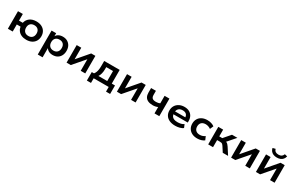

<svg xmlns="http://www.w3.org/2000/svg" viewBox="260 -2614 7159 4680"><g transform="rotate(30 3839.5 -274.0)"><path d="M604 10Q527 10 468.5 -15.5Q410 -41 374 -88.5Q338 -136 327 -199H222V0H86V-494H222V-307H328Q347 -397 419.5 -450.5Q492 -504 604 -504Q691 -504 754.5 -471.5Q818 -439 852 -381.5Q886 -324 886 -248Q886 -171 852 -113Q818 -55 754.5 -22.5Q691 10 604 10ZM604 -96Q673 -96 712 -136.5Q751 -177 751 -248Q751 -319 712 -358.5Q673 -398 604 -398Q535 -398 495.5 -358.5Q456 -319 456 -248Q456 -177 495.5 -136.5Q535 -96 604 -96Z M1031 180V-494H1160V-394H1154Q1174 -446 1226 -475Q1278 -504 1347 -504Q1423 -504 1478.5 -471.5Q1534 -439 1564.5 -382Q1595 -325 1595 -247Q1595 -171 1565 -113Q1535 -55 1480 -22.5Q1425 10 1348 10Q1279 10 1229.5 -19Q1180 -48 1159 -95H1167V180ZM1312 -93Q1381 -93 1420 -134.5Q1459 -176 1459 -248Q1459 -320 1420 -360Q1381 -400 1312 -400Q1243 -400 1203.5 -360Q1164 -320 1164 -248Q1164 -176 1203.5 -134.5Q1243 -93 1312 -93Z M1738 0V-494H1867V-140H1843L2146 -494H2264V0H2136V-354H2161L1856 0Z M2385 131V-108H2448Q2472 -139 2485.5 -173Q2499 -207 2505.5 -251.5Q2512 -296 2512 -354V-494H2948V-108H3039V131H2924V0H2501V131ZM2573 -107H2821V-389H2630V-324Q2630 -261 2615.5 -204.5Q2601 -148 2573 -107Z M3155 0V-494H3284V-140H3260L3563 -494H3681V0H3553V-354H3578L3273 0Z M4213 0V-179Q4183 -165 4148.5 -157.5Q4114 -150 4076 -150Q3993 -150 3939 -174.5Q3885 -199 3858.5 -247Q3832 -295 3832 -366V-494H3968V-376Q3968 -337 3981.5 -310.5Q3995 -284 4024.5 -272Q4054 -260 4101 -260Q4132 -260 4160.5 -266Q4189 -272 4212 -285V-494H4348V0Z M4797 10Q4701 10 4632.5 -21Q4564 -52 4527.5 -109.5Q4491 -167 4491 -245Q4491 -322 4525.5 -379.5Q4560 -437 4623.5 -470.5Q4687 -504 4771 -504Q4850 -504 4907 -473.5Q4964 -443 4995.5 -386.5Q5027 -330 5027 -251V-212H4599V-293H4932L4913 -275Q4912 -342 4876 -376Q4840 -410 4774 -410Q4726 -410 4691.5 -392.5Q4657 -375 4638.5 -341.5Q4620 -308 4620 -261V-250Q4620 -198 4639.5 -163.5Q4659 -129 4699.5 -111.5Q4740 -94 4803 -94Q4852 -94 4898 -105Q4944 -116 4978 -141L5016 -50Q4978 -21 4918.5 -5.5Q4859 10 4797 10Z M5416 10Q5330 10 5267 -22Q5204 -54 5169 -112Q5134 -170 5134 -247Q5134 -325 5169 -383Q5204 -441 5267.5 -472.5Q5331 -504 5416 -504Q5475 -504 5527.5 -488Q5580 -472 5614 -444L5572 -348Q5541 -371 5504 -383.5Q5467 -396 5429 -396Q5354 -396 5313 -356.5Q5272 -317 5272 -247Q5272 -177 5313 -137.5Q5354 -98 5428 -98Q5466 -98 5503 -110.5Q5540 -123 5571 -146L5613 -49Q5579 -22 5527 -6Q5475 10 5416 10Z M5724 0V-494H5860V-304H5945L6109 -494H6261L6044 -245L6025 -284Q6055 -281 6078 -271Q6101 -261 6120.5 -242Q6140 -223 6160 -192L6284 0H6134L6040 -146Q6026 -167 6012.5 -179Q5999 -191 5981 -195.5Q5963 -200 5936 -200H5860V0Z M6369 0V-494H6498V-140H6474L6777 -494H6895V0H6767V-354H6792L6487 0Z M7067 0V-494H7196V-140H7172L7475 -494H7593V0H7465V-354H7490L7185 0ZM7330 -558Q7274 -558 7232 -575.5Q7190 -593 7162.5 -626.5Q7135 -660 7125 -709L7201 -728Q7215 -681 7246.5 -660Q7278 -639 7331 -639Q7383 -639 7415 -660.5Q7447 -682 7463 -727L7537 -709Q7525 -659 7497.5 -625.5Q7470 -592 7428 -575Q7386 -558 7330 -558Z"/></g></svg>

Font: Nunito Sans 10pt SemiExpanded
Style: Bold
Weight: 700
Width: 6
Designer: Vernon Adams
Foundry: Vernon Adams
Version: Version 3.101;gftools[0.9.27]